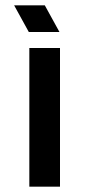

<svg xmlns="http://www.w3.org/2000/svg" viewBox="-20 -700 335 720"><path d="M90 0H205V-520H90ZM33 -680 88 -580H203L148 -680Z"/></svg>

Font: Grotesk 03
Style: Bold
Weight: 500
Designer: Frank Adebiaye, contributions by Jérémy Landes, Ariel Martín Pérez
Foundry: Velvetyne Type Foundry
Version: Version 3.000;Glyphs 3.1.2 (3150)